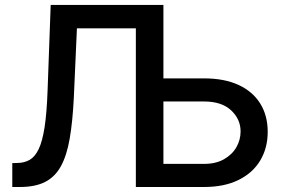

<svg xmlns="http://www.w3.org/2000/svg" viewBox="-20 -747 1137 767"><path d="M29.1 0V-95.5L48.7 -95.9Q77.1 -96.2 98.4 -108.3Q119.7 -120.4 134.6 -151.5Q149.5 -182.5 158.2 -239.3Q166.9 -296.2 170.1 -385.7L182.5 -727.3H546.2V-633.9H287.3L274.9 -356.5Q270.2 -261.4 258.5 -193.5Q246.8 -125.7 223.2 -82.9Q199.6 -40.1 160 -20.1Q120.4 0 59.7 0ZM599.1 -433.9H795.1Q876.1 -433.9 932.9 -407.7Q989.7 -381.4 1019.5 -333.5Q1049.4 -285.5 1049.4 -220.5Q1049.4 -155.5 1019.5 -105.8Q989.7 -56.1 932.9 -28.1Q876.1 0 795.1 0H522.7V-727.3H632.8V-92.3H795.1Q842 -92.3 874.6 -110.8Q907.3 -129.3 924.2 -158.7Q941.1 -188.2 941.1 -221.9Q941.1 -271 903.2 -306.3Q865.4 -341.6 795.1 -341.6H599.1Z"/></svg>

Font: InterMG Medium
Style: Regular
Weight: 500
Designer: Rasmus Andersson
Foundry: rsms
Version: Version 3.019;December 26, 2023;FontCreator 15.0.0.2955 64-b